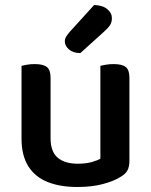

<svg xmlns="http://www.w3.org/2000/svg" viewBox="-20 -733 603 767"><path d="M66 -179V-260H182V-181Q182 -127 210.5 -103Q239 -79 290 -79Q323 -79 346 -85.5Q369 -92 381 -99V-260H497V-91Q497 -68 489.5 -53Q482 -38 461 -26Q434 -9 390 2.5Q346 14 289 14Q220 14 170 -6Q120 -26 93 -69Q66 -112 66 -179ZM497 -211H381V-470Q388 -472 402.5 -474.5Q417 -477 434 -477Q467 -477 482 -465.5Q497 -454 497 -423ZM182 -211H66V-470Q73 -472 87.5 -474.5Q102 -477 119 -477Q152 -477 167 -465.5Q182 -454 182 -423ZM257 -604 356 -713Q390 -712 408.5 -696.5Q427 -681 427 -661Q427 -644 419.5 -632.5Q412 -621 394 -605L301 -521Q272 -521 255.5 -535.5Q239 -550 239 -568Q239 -578 244 -586Q249 -594 257 -604Z"/></svg>

Font: BalooTamma2SemiBold
Style: Regular
Weight: 600
Designer: Divya Kowshik, Shuchita Grover and Ek Type
Foundry: Ek Type
Version: Version 1.700